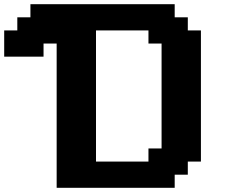

<svg xmlns="http://www.w3.org/2000/svg" viewBox="-20 -895 1102 915"><path d="M250 0H812.5V-62.5H875V-125H937.5V-750H875V-812.5H812.5V-875H125V-812.5H62.5V-750H0V-625H187.5V-687.5H250ZM687.5 -125H437.5V-750H687.5V-687.5H750V-187.5H687.5Z"/></svg>

Font: Faithful 32x
Style: Semibold
Weight: 400
Foundry: Faithful Resource Pack
Version: Version 1.0; January 27, 2023